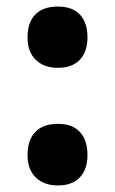

<svg xmlns="http://www.w3.org/2000/svg" viewBox="-20 -554 351 586"><path d="M64 -440Q64 -485 87.5 -509.5Q111 -534 157 -534Q201 -534 224 -509.5Q247 -485 247 -440Q247 -396 223.5 -371.5Q200 -347 157 -347Q114 -347 89 -371.5Q64 -396 64 -440ZM64 -81Q64 -126 87.5 -151Q111 -176 157 -176Q201 -176 224 -151Q247 -126 247 -81Q247 -37 223.5 -12.5Q200 12 157 12Q114 12 89 -12.5Q64 -37 64 -81Z"/></svg>

Font: Noto Sans Sinhala UI ExtraCondensed Black
Style: Regular
Weight: 900
Width: 2
Designer: Jelle Bosma - Monotype Design Team
Foundry: Monotype Imaging Inc.
Version: Version 2.006; ttfautohint (v1.8.4.7-5d5b)